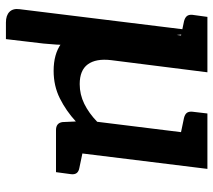

<svg xmlns="http://www.w3.org/2000/svg" viewBox="-56 -495 720 648"><g transform="rotate(90 304.0 -171.0)"><path d="M56 169Q32 169 20 157Q8 145 11 123L89 -511L129 -47Q132 -25 130.5 -1.5Q129 22 127 42L112 169ZM219 8Q163 8 128 -17Q93 -42 78 -85.5Q63 -129 70 -186L111 -511H224L183 -186Q177 -135 197 -107.5Q217 -80 264 -80Q299 -80 330.5 -95.5Q362 -111 391 -139L437 -511H550L487 0H419Q395 0 392 -22L390 -67Q354 -34 312 -13Q270 8 219 8ZM461 0 484 -92 546 -79Q558 -77 563.5 -70.5Q569 -64 568 -52L561 0ZM137 -511 114 -419 52 -432Q40 -435 34.5 -441.5Q29 -448 30 -460L37 -511ZM464 -511 440 -419 378 -432Q366 -435 361 -441.5Q356 -448 357 -460L363 -511Z"/></g></svg>

Font: Aleo SemiBold
Style: Italic
Weight: 600
Italic angle: -7°
Designer: Alessio Laiso
Foundry: Alessio Laiso
Version: Version 2.001;gftools[0.9.29]